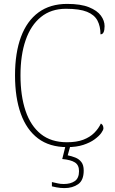

<svg xmlns="http://www.w3.org/2000/svg" viewBox="-20 -744 590 984"><path d="M324 10Q234 10 175 -34.5Q116 -79 86.5 -161.5Q57 -244 57 -358Q57 -473 87.5 -555Q118 -637 177.5 -680.5Q237 -724 324 -724Q394 -724 436 -707Q478 -690 497 -664Q516 -638 516 -610Q516 -590 511 -579Q506 -568 495 -568Q495 -609 479.5 -638.5Q464 -668 426 -683.5Q388 -699 318 -699Q242 -699 190 -657Q138 -615 111.5 -538.5Q85 -462 85 -358Q85 -253 111 -176Q137 -99 189.5 -57Q242 -15 323 -15Q373 -15 407 -28Q441 -41 463 -63Q485 -85 497 -111Q504 -107 507 -100.5Q510 -94 510 -86Q510 -78 499 -62.5Q488 -47 465 -30Q442 -13 407 -1.5Q372 10 324 10ZM310 220Q300 220 290 219Q280 218 269 216Q258 214 246 211V189Q264 193 277 196Q290 199 307 199Q342 199 363.5 184Q385 169 385 133Q385 102 364 88.5Q343 75 299 71L319 -9H344L327 52Q347 56 366 63.5Q385 71 397 86.5Q409 102 409 130Q409 180 380.5 200Q352 220 310 220Z"/></svg>

Font: Noto Serif Thai Thin
Style: Regular
Weight: 250
Version: Version 2.001